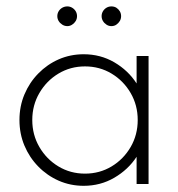

<svg xmlns="http://www.w3.org/2000/svg" viewBox="-20 -577 557 602"><path d="M242.4 5.6Q200.7 5.6 164.2 -10.4Q127.8 -26.4 100 -54.9Q72.2 -83.3 56.6 -120.5Q41 -157.6 41 -200.7Q41 -243.8 56.6 -280.9Q72.2 -318.1 100 -346.5Q127.8 -375 164.2 -391Q200.7 -406.9 242.4 -406.9Q295.1 -406.9 338.5 -381.6Q381.9 -356.2 408.3 -315.3V-401.4H445.8V0H408.3V-85.4Q381.9 -45.1 338.5 -19.8Q295.1 5.6 242.4 5.6ZM246.5 -32.6Q292.4 -32.6 329.9 -55.2Q367.4 -77.8 389.6 -116Q411.8 -154.2 411.8 -200.7Q411.8 -247.2 389.6 -285.4Q367.4 -323.6 329.9 -346.2Q292.4 -368.8 246.5 -368.8Q200.7 -368.8 163.2 -346.2Q125.7 -323.6 103.5 -285.4Q81.2 -247.2 81.2 -200.7Q81.2 -154.2 103.5 -116Q125.7 -77.8 163.2 -55.2Q200.7 -32.6 246.5 -32.6ZM191 -495.1Q182.6 -495.1 175.3 -499.7Q168.1 -504.2 163.9 -511.1Q159.7 -518.1 159.7 -526.4Q159.7 -534.7 163.9 -541.7Q168.1 -548.6 175.3 -552.8Q182.6 -556.9 191 -556.9Q199.3 -556.9 206.2 -552.8Q213.2 -548.6 217.4 -541.7Q221.5 -534.7 221.5 -526.4Q221.5 -518.1 217.4 -511.1Q213.2 -504.2 206.2 -499.7Q199.3 -495.1 191 -495.1ZM329.2 -495.1Q320.8 -495.1 313.9 -499.7Q306.9 -504.2 302.8 -511.1Q298.6 -518.1 298.6 -526.4Q298.6 -534.7 302.8 -541.7Q306.9 -548.6 313.9 -552.8Q320.8 -556.9 329.2 -556.9Q338.2 -556.9 344.8 -552.8Q351.4 -548.6 355.6 -541.7Q359.7 -534.7 359.7 -526.4Q359.7 -518.1 355.6 -511.1Q351.4 -504.2 344.8 -499.7Q338.2 -495.1 329.2 -495.1Z"/></svg>

Font: Afacad Flux ExtraLight
Style: Regular
Weight: 250
Designer: Kristian Moeller
Foundry: Dicotype
Version: Version 1.100